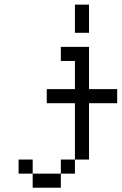

<svg xmlns="http://www.w3.org/2000/svg" viewBox="-20 -708 540 852"><path d="M375 -562.5H312.5V-687.5H375ZM62.5 0H125V62.5H62.5ZM125 62.5H250V125H125ZM187.5 -312.5H312.5V-437.5H250V-500H375V-312.5H500V-250H375V0H312.5V-250H187.5ZM250 0H312.5V62.5H250Z"/></svg>

Font: ChillBitmapSE 16px
Style: Regular
Weight: 400
Designer: Designed by Warren2060
Foundry: ChillType
Version: Version 1.000